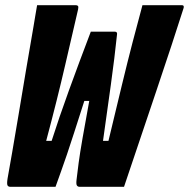

<svg xmlns="http://www.w3.org/2000/svg" viewBox="-20 -720 728 740"><path d="M123 -700H272Q278 -700 280.5 -697Q283 -694 281 -684Q262 -603 231.5 -470.5Q201 -338 158 -177H179Q207 -265 246 -372.5Q285 -480 330 -598H422Q433 -598 431 -587Q422 -500 407 -391.5Q392 -283 377 -177H398Q428 -302 450 -393Q472 -484 491 -557Q510 -630 529 -700H680Q687 -700 688 -696Q689 -692 687 -687Q668 -627 641 -545Q614 -463 582.5 -369.5Q551 -276 519 -181Q487 -86 458 0H287Q280 0 276.5 -5Q273 -10 275 -27Q278 -54 283 -91.5Q288 -129 298 -186.5Q308 -244 324 -331H305Q282 -259 266 -209.5Q250 -160 238 -124.5Q226 -89 215.5 -60Q205 -31 194 0H20Q12 0 9 -5.5Q6 -11 9 -31Q15 -66 26.5 -130.5Q38 -195 51.5 -277.5Q65 -360 80 -448Q95 -536 109 -617Q113 -638 116 -659Q119 -680 123 -700Z"/></svg>

Font: Recursive Mn Lnr St Blk
Style: Italic
Weight: 900
Italic angle: -15°
Monospace: yes
Version: Version 1.079;hotconv 1.0.112;makeotfexe 2.5.65598; ttfautoh